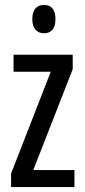

<svg xmlns="http://www.w3.org/2000/svg" viewBox="-20 -759 343 779"><path d="M159 -739C128 -739 111 -719 111 -681C111 -645 129 -624 159 -624C189 -624 205 -645 205 -681C205 -718 190 -739 159 -739ZM282 0V-69H115L275 -478V-537H35V-468H186L25 -55V0Z"/></svg>

Font: Noto Sans Myanmar UI ExtraCondensed
Style: Regular
Weight: 400
Width: 2
Designer: Monotype Design Team
Foundry: Monotype Imaging Inc.
Version: Version 2.103